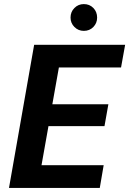

<svg xmlns="http://www.w3.org/2000/svg" viewBox="-20 -919 632 939"><path d="M24 0 147 -700H592L572 -589H268L236 -409H510L491 -302H217L183 -111H487L468 0ZM390 -768Q363 -768 344 -787Q325 -806 325 -833Q325 -861 344 -880Q363 -899 390 -899Q418 -899 436.5 -880Q455 -861 455 -833Q455 -806 436.5 -787Q418 -768 390 -768Z"/></svg>

Font: DM Sans 17pt ExtraBold
Style: Italic
Weight: 800
Italic angle: -10°
Version: Version 4.004;gftools[0.9.30]